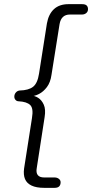

<svg xmlns="http://www.w3.org/2000/svg" viewBox="-20 -725 444 925"><path d="M193 180Q155 180 132 169Q109 158 100.5 137.5Q92 117 96 87L134 -156Q142 -203 125.5 -219Q109 -235 70 -237Q61 -237 55 -243.5Q49 -250 49 -259Q49 -271 56.5 -279.5Q64 -288 75 -289Q118 -290 139.5 -307Q161 -324 168 -370L206 -612Q214 -657 240 -681Q266 -705 310 -705H375Q391 -705 397.5 -698.5Q404 -692 404 -681Q404 -669 395.5 -662Q387 -655 375 -655H317Q296 -655 283.5 -643.5Q271 -632 267 -609L228 -364Q223 -328 206 -305.5Q189 -283 167.5 -272Q146 -261 125 -261V-265Q146 -265 163.5 -254Q181 -243 191 -220.5Q201 -198 195 -161L157 85Q153 107 162 118.5Q171 130 193 130H243Q255 130 263.5 136.5Q272 143 272 153Q272 166 265 173Q258 180 243 180Z"/></svg>

Font: Nunito ExtraLight Light
Style: Italic
Weight: 300
Italic angle: -9°
Version: Version 3.602